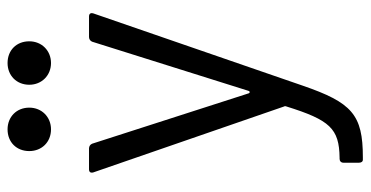

<svg xmlns="http://www.w3.org/2000/svg" viewBox="-250 -506 956 495"><g transform="rotate(-90 227.5 -258.0)"><path d="M142 -604C174 -604 198 -628 198 -660C198 -693 174 -716 142 -716C109 -716 86 -693 86 -660C86 -628 109 -604 142 -604ZM313 -604C345 -604 369 -628 369 -660C369 -693 346 -716 313 -716C281 -716 257 -693 257 -660C257 -628 281 -604 313 -604ZM63 200H70C180 200 211 172 255 44L441 -495C443 -502 440 -506 433 -506H380C375 -506 370 -503 368 -498L241 -94C240 -91 236 -91 235 -94L105 -498C103 -503 98 -506 93 -506H39C32 -506 29 -502 31 -495L201 -3C202 -2 202 1 201 3C166 115 144 139 69 140H66C60 140 56 144 56 150V190C56 196 59 200 63 200Z"/></g></svg>

Font: Elastic
Style: elastic
Weight: 400
Designer: Jeremy Tribby
Foundry: Tribby Type
Version: Version 1.422;hotconv 1.0.109;makeotfexe 2.5.65596